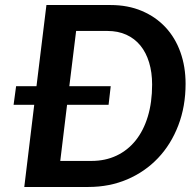

<svg xmlns="http://www.w3.org/2000/svg" viewBox="-20 -743 768 763"><path d="M44 -400.5H125L164.5 -723H419.5Q488.5 -723 543.8 -699.5Q599 -676 637.8 -634.5Q676.5 -593 697 -535.5Q717.5 -478 717.5 -410Q717.5 -320 688.5 -244.5Q659.5 -169 608 -114.8Q556.5 -60.5 485.8 -30.2Q415 0 331.5 0H76.5L116 -326.5H34ZM584.5 -407Q584.5 -455.5 572.5 -495Q560.5 -534.5 537.8 -562.2Q515 -590 482 -605Q449 -620 407 -620H282.5L255.5 -400.5H420L411.5 -326.5H246.5L219.5 -103.5H344Q398.5 -103.5 443 -124.5Q487.5 -145.5 519 -184.8Q550.5 -224 567.5 -280.2Q584.5 -336.5 584.5 -407Z"/></svg>

Font: Lato TR
Style: Bold Italic
Weight: 700
Italic angle: -12°
Designer: Lukasz Dziedzic
Foundry: tyPoland Lukasz Dziedzic
Version: Version 1.104 2013